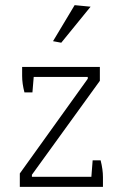

<svg xmlns="http://www.w3.org/2000/svg" viewBox="-20 -726 476 746"><path d="M186 -566 270 -706 332 -700 218 -560ZM57 -52 321 -420V-427H111L106 -367H75Q66 -401 66 -431V-466H368V-412L104 -47V-39H335L340 -103H371Q380 -67 380 -38V0H57Z"/></svg>

Font: Athiti Light
Style: Regular
Weight: 300
Designer: CadsonDemak Team
Foundry: CadsonDemak
Version: Version 1.033